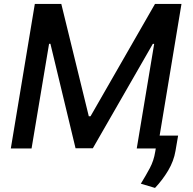

<svg xmlns="http://www.w3.org/2000/svg" viewBox="-20 -747 971 966"><path d="M155.2 -727.3H288.4L426.8 -161.9H435.4L759.9 -727.3H893.1L772.4 0H668L755.7 -526.3H748.9L447.1 -1.1H360.1L233.7 -526.6H226.9L138.8 0H34.4ZM876.1 -64.6 862.9 12.4Q854.4 63.2 826.2 110.8Q797.9 158.4 759.9 198.5L688.6 177.2Q713.1 137.4 733.5 99.4Q753.9 61.4 761 16.3L774.5 -64.6Z"/></svg>

Font: Inter UI Medium
Style: Italic
Weight: 500
Italic angle: 9.39999°
Designer: Rasmus Andersson
Foundry: rsms
Version: 3.2;8d6f07862